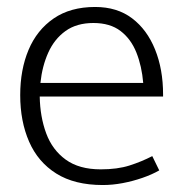

<svg xmlns="http://www.w3.org/2000/svg" viewBox="-20 -518 526 551"><path d="M448 -241V-247Q448 -319 425 -376Q402 -433 359 -465.5Q316 -498 253 -498Q182 -498 134 -465Q86 -432 62 -375Q38 -318 38 -245Q38 -170 63.5 -111.5Q89 -53 141.5 -20Q194 13 275 13Q303 13 332 7.5Q361 2 388.5 -7.5Q416 -17 437 -29L417 -70Q386 -54 351.5 -43Q317 -32 269 -32Q207 -32 168.5 -60Q130 -88 112.5 -135.5Q95 -183 94 -241ZM96 -280Q101 -328 118.5 -367Q136 -406 168 -429Q200 -452 248 -452Q296 -452 326 -429Q356 -406 371.5 -367Q387 -328 391 -280Z"/></svg>

Font: Catamaran ExtraLight
Style: Regular
Weight: 250
Designer: Pria Ravichandran
Version: Version 2.000